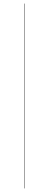

<svg xmlns="http://www.w3.org/2000/svg" viewBox="-20 -800 270 1070"><path d="M114 250V-780H116V250Z"/></svg>

Font: Bodoni Moda 96pt
Style: Bold
Weight: 700
Version: Version 2.005